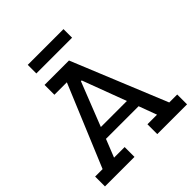

<svg xmlns="http://www.w3.org/2000/svg" viewBox="-213 -944 1090 1090"><g transform="rotate(-45 332.0 -399.0)"><path d="M425 0V-79H502L462 -187H200L157 -79H242V0H5V-79H65L270 -571H170V-650H366L600 -79H664V0ZM337 -519H331L227 -255H436ZM183 -729V-798H470V-729Z"/></g></svg>

Font: Zilla Slab Medium
Style: Regular
Weight: 500
Designer: Typotheque.com
Foundry: Typotheque type foundry
Version: Version 1.1; 2017